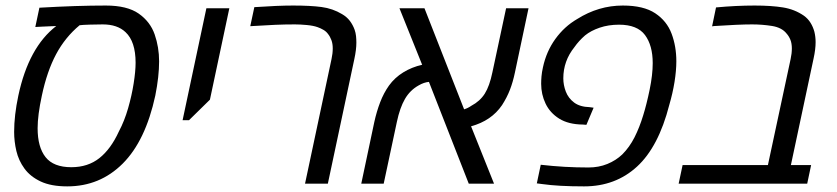

<svg xmlns="http://www.w3.org/2000/svg" viewBox="-20 -660 3009 690"><path d="M221.7 9.8Q163.6 9.8 126.2 -7.8Q88.9 -25.4 67.9 -54.2Q46.9 -83 38.8 -117.4Q30.8 -151.9 30.8 -186Q30.8 -245.1 45.9 -316.4Q83 -490.2 182.1 -566.4Q179.7 -566.4 163.1 -565.7Q146.5 -564.9 129.4 -564.2Q112.3 -563.5 106.9 -563L121.6 -632.3Q189.5 -636.2 249 -638.2Q308.6 -640.1 360.4 -640.1Q437 -640.1 478.5 -611.1Q520 -582 535.9 -536.1Q551.8 -490.2 551.8 -439.5Q551.8 -385.3 538.1 -316.4Q502.9 -153.8 420.9 -72Q338.9 9.8 221.7 9.8ZM236.3 -59.1Q295.9 -59.1 337.2 -91.8Q378.4 -124.5 407.2 -187.5Q427.2 -225.1 440.4 -271Q453.6 -316.9 460.4 -360.6Q467.3 -404.3 467.3 -434.6Q467.3 -510.7 431.2 -544.4Q401.9 -572.3 349.1 -572.3Q330.6 -572.3 303.5 -571.5Q276.4 -570.8 266.1 -569.3Q214.4 -526.4 181.6 -465.1Q148.9 -403.8 130.4 -316.4Q115.2 -246.1 115.2 -199.2Q115.2 -131.3 143.8 -95.2Q172.4 -59.1 236.3 -59.1Z M636.2 -228 721.7 -630.4H804.2L734.4 -301.8L659.2 -228Z M1076.2 0 1171.4 -447.8Q1175.8 -467.8 1175.8 -485.8Q1175.8 -502.9 1171.1 -515.6Q1166.5 -528.3 1158.7 -538.1Q1152.3 -546.9 1142.3 -552.7Q1132.3 -558.6 1121.1 -562.5Q1106 -567.9 1082.3 -570.1Q1058.6 -572.3 1039.6 -572.3Q1002.9 -572.3 968.8 -570.8Q934.6 -569.3 879.4 -565.9L894 -634.3Q937.5 -637.2 972.4 -638.7Q1007.3 -640.1 1033.2 -640.1Q1095.2 -640.1 1135.5 -634.8Q1175.8 -629.4 1209 -609.4Q1226.1 -599.6 1237.1 -585.2Q1248 -570.8 1254.4 -553.2Q1258.3 -542 1259.5 -530.3Q1260.7 -518.6 1260.7 -506.8Q1260.7 -481.4 1253.4 -447.8L1158.2 0Z M1278.3 0 1325.2 -221.7Q1333.5 -259.3 1346.2 -292.5Q1358.9 -325.7 1377.9 -352.5Q1398.4 -380.9 1429.2 -399.9Q1460 -418.9 1497.1 -427.2L1415.5 -630.4H1505.4L1647.9 -267.1Q1662.1 -271.5 1673.8 -279.8Q1705.1 -296.4 1722.2 -323.5Q1739.3 -350.6 1749.5 -399.9L1798.8 -630.4H1879.4L1830.6 -399.9Q1823.2 -364.7 1812.5 -337.2Q1801.8 -309.6 1784.2 -282.2Q1746.1 -226.1 1672.9 -206.1L1755.4 0H1664.6L1521.5 -365.7Q1503.9 -364.3 1484.4 -353Q1453.6 -335.9 1435.3 -304.4Q1417 -272.9 1406.2 -221.7L1358.9 0Z M2079.1 9.8Q1986.3 9.8 1928.7 1.5L1909.2 -1L1923.3 -67.9Q1966.3 -63 2009 -60.5Q2051.8 -58.1 2094.7 -58.1Q2131.8 -58.1 2162.8 -70.8Q2193.8 -83.5 2216.3 -105Q2242.2 -130.9 2260.3 -166.5Q2278.3 -202.1 2291.5 -245.6Q2303.7 -284.7 2314.7 -337.9Q2325.7 -391.1 2325.7 -433.1Q2325.7 -496.6 2298.1 -533.9Q2270.5 -571.3 2204.6 -571.3Q2166.5 -571.3 2135 -560.5Q2103.5 -549.8 2082.5 -532.7Q2060.1 -513.2 2044.4 -490.7Q2004.4 -440.9 2004.4 -378.4Q2004.4 -354.5 2013.4 -330.8Q2022.5 -307.1 2043.2 -291.5Q2064 -275.9 2099.1 -274.9L2113.3 -272.9L2087.4 -211.4L2074.7 -212.4Q2022.9 -212.9 1989.7 -233.6Q1956.5 -254.4 1940.7 -287.6Q1924.8 -320.8 1924.8 -358.9Q1924.8 -371.6 1926 -385.7Q1927.2 -399.9 1931.2 -418Q1943.4 -475.1 1975.8 -520Q2008.3 -564.9 2053.7 -591.3Q2130.9 -640.1 2218.3 -640.1Q2293 -640.1 2334.7 -612.3Q2376.5 -584.5 2393.6 -538.8Q2410.6 -493.2 2410.6 -439.9Q2410.6 -406.7 2404.1 -365.7Q2397.5 -324.7 2385.3 -283.2Q2346.7 -132.3 2269.3 -61.3Q2191.9 9.8 2079.1 9.8Z M2418.9 0 2433.1 -66.9H2739.7L2821.3 -447.8Q2825.7 -467.8 2825.7 -485.8Q2825.7 -503.9 2820.6 -516.8Q2815.4 -529.8 2806.6 -539.6Q2789.6 -561 2754.4 -566.7Q2719.2 -572.3 2682.6 -572.3Q2658.7 -572.3 2624.8 -570.8Q2590.8 -569.3 2546.4 -566.4L2539.1 -565.4L2553.2 -633.3Q2625.5 -640.1 2691.9 -640.1Q2752 -640.1 2793.9 -633.3Q2835.9 -626.5 2869.1 -603.5Q2883.8 -592.8 2892.8 -578.1Q2901.9 -563.5 2906.7 -545.9Q2911.1 -527.8 2911.1 -508.3Q2911.1 -482.9 2903.8 -449.7L2822.3 -66.9H2895L2880.9 0Z"/></svg>

Font: Open Sans
Style: Italic
Weight: 400
Italic angle: -12°
Designer: Monotype Design Team
Foundry: Monotype Imaging Inc.
Version: Version 3.000; ttfautohint (v1.8.4)